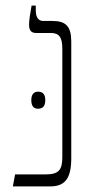

<svg xmlns="http://www.w3.org/2000/svg" viewBox="-20 -667 337 687"><path d="M26 0H159C210 0 235 -25 235 -101V-519C235 -573 215 -592 168 -592H135C117 -592 108 -605 108 -631V-647H93C88 -620 84 -594 84 -579C84 -559 91 -549 109 -549H161C190 -549 203 -536 203 -493V-105C203 -60 191 -43 144 -43H34ZM92 -309C92 -291 98 -278 116 -278C136 -278 142 -291 142 -309C142 -326 136 -339 116 -339C99 -339 92 -326 92 -309Z"/></svg>

Font: Noto Serif Hebrew SemiCondensed ExtraLight
Style: Regular
Weight: 200
Width: 4
Designer: Monotype Design Team
Foundry: Monotype Imaging Inc.
Version: Version 2.004